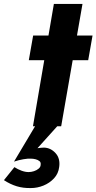

<svg xmlns="http://www.w3.org/2000/svg" viewBox="-112 -640 489 973"><path d="M74 -14 -41 179Q-17 171 6.5 167Q30 163 44 164Q56 164 68 167Q80 170 88 176.5Q96 183 94 195Q94 206 84 214.5Q74 223 60 227.5Q46 232 33 232Q16 232 -3 225Q-22 218 -39 207L-92 273Q-60 294 -27 304Q6 314 45 313Q77 313 108 300.5Q139 288 161.5 264Q184 240 188 206Q194 163 169.5 136Q145 109 111 108Q103 108 94.5 109Q86 110 78 111L187 -10ZM56 -460 34 -335H335L357 -460ZM161 -620 55 0H198L306 -620Z"/></svg>

Font: Jost
Style: Bold Italic
Weight: 700
Italic angle: -5°
Version: Version 3.710